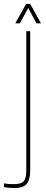

<svg xmlns="http://www.w3.org/2000/svg" viewBox="-75 -759 234 979"><path d="M-2 200Q-13 200 -29 198.5Q-45 197 -55 195V176Q-44.5 178 -32 179Q-19.5 180 -4 180Q32 180 45.5 165.5Q59 151 59 110V-600H79V110Q79 158 61 179Q43 200 -2 200ZM3 -640 58 -739H79L134 -640H111L69 -718L26 -640Z"/></svg>

Font: Big Shoulders Thin
Style: Regular
Weight: 100
Designer: Patric King
Foundry: XO Type Co
Version: Version 2.002